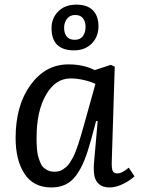

<svg xmlns="http://www.w3.org/2000/svg" viewBox="-20 -801 615 835"><path d="M204.1 -679.2Q204.1 -721.7 233.2 -751.2Q262.2 -780.8 312 -780.8Q359.9 -780.8 384 -756.1Q408.2 -731.4 408.2 -687Q408.2 -641.1 378.9 -611.6Q349.6 -582 301.8 -582Q204.1 -582 204.1 -679.2ZM258.8 -680.2Q258.8 -657.2 269.8 -642.6Q280.8 -627.9 305.2 -627.9Q329.1 -627.9 340.6 -644Q352.1 -660.2 352.1 -684.1Q352.1 -706.5 341.1 -721.2Q330.1 -735.8 307.1 -735.8Q283.7 -735.8 271.2 -719.2Q258.8 -702.6 258.8 -680.2ZM465.8 -89.8Q465.8 -65.9 470.7 -56.4Q475.6 -46.9 491.2 -46.9Q510.7 -46.9 540 -71.8L564.9 -34.2Q545.9 -16.1 515.1 -1Q484.4 14.2 456.1 14.2Q427.7 14.2 411.6 0.5Q395.5 -13.2 391.1 -33.9Q386.7 -54.7 388.2 -85.9L404.8 -273.9L397.9 -274.9L376 -192.9Q361.3 -139.6 346.9 -103.8Q332.5 -67.9 312.3 -39.8Q292 -11.7 265.4 1.2Q238.8 14.2 203.1 14.2Q126 14.2 86.9 -44.7Q47.9 -103.5 47.9 -201.2Q47.9 -342.3 112.8 -431.6Q177.7 -521 277.8 -521Q343.3 -521 392.1 -496.1L461.9 -519L479 -511.2ZM215.8 -54.2Q226.6 -54.2 236.1 -56.4Q245.6 -58.6 254.2 -64.5Q262.7 -70.3 269.8 -76.4Q276.9 -82.5 284.2 -94.2Q291.5 -106 296.9 -115.5Q302.2 -125 308.8 -142.3Q315.4 -159.7 319.8 -172.4Q324.2 -185.1 331.1 -208.3Q337.9 -231.4 342.3 -247.1Q346.7 -262.7 354.5 -290.5Q359.4 -308.1 361.8 -316.9L395 -436Q376 -445.8 345 -452.9Q314 -460 287.1 -460Q221.2 -460 180.2 -388.9Q139.2 -317.9 139.2 -205.1Q139.2 -189.5 139.2 -181.9Q139.2 -174.3 140.6 -155.5Q142.1 -136.7 144.8 -126Q147.5 -115.2 153.1 -99.6Q158.7 -84 166.5 -75.4Q174.3 -66.9 187 -60.5Q199.7 -54.2 215.8 -54.2Z"/></svg>

Font: Literata Book
Style: Italic
Weight: 400
Italic angle: -3°
Designer: Latin by Veronika Burian and Jose Scaglione. Greek by Irene Vlachou. Cyrillic by Vera Evstafieva
Foundry: TypeTogether
Version: Version 1.003;PS 001.003;hotconv 1.0.88;makeotf.lib2.5.64775